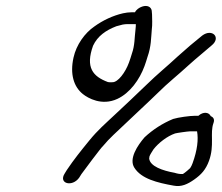

<svg xmlns="http://www.w3.org/2000/svg" viewBox="-20 -671 740 641"><path d="M244.1 -77.5 252 -90C255.6 -95.6 321.1 -182.8 322.6 -182.1C347.1 -211.7 369.1 -229.7 399.3 -258.9C432.9 -291.3 470.9 -325.6 506.6 -360.6C541.5 -395.4 573.6 -420 610.4 -454C635.9 -477.2 663.2 -498.8 686.4 -519.2C719.4 -545.6 688.4 -577.2 655 -552.2C628.5 -531.2 602.7 -509 573.7 -483C538.4 -449.9 505.6 -423.9 468.5 -387.5C433.3 -353 397 -319.8 362.6 -287.3C331.5 -257.9 306.7 -237.1 278 -201.8C249.4 -166.7 227.2 -139.2 203.1 -103.4L196 -91.8C174.2 -58 221.1 -45.6 244.1 -77.5ZM614.8 -109.7C612.5 -107.3 598 -94.5 590.8 -90.2C580.7 -89.3 572 -91.3 562.5 -94.2C522.8 -101.3 480.9 -115.8 478 -141.7L479.1 -149.2C482.2 -156.9 485.9 -161.8 492.4 -172.4C509.3 -194.1 537.9 -216.3 564.5 -225.5C569 -227 607.3 -232.5 614.1 -232.5H637.9C642.7 -205.4 639 -170.3 622.9 -126C620.5 -119.4 618.3 -115.1 614.8 -109.7ZM632 -284.5C613.9 -284.5 574.9 -279.1 558.1 -273.9C522 -259 490.3 -238.3 462.7 -212.7C439.4 -185.8 409.3 -141 428.6 -111C452 -74 504.9 -61 559.9 -51.2C585.5 -46.2 606.3 -56 628.4 -71.6C651.7 -88 667 -104.5 677.8 -134.1C696.7 -186.1 680.3 -226.2 692.7 -260.3C696.4 -270.2 694.4 -278.9 683.7 -283.2C677.2 -297 658.5 -298.8 642.4 -284.5ZM410.5 -462C398.4 -428.6 373.7 -396.5 355.9 -396.5H355.2C350.1 -396 344.5 -396.1 340.4 -397C289.9 -415.7 264.6 -445.8 290.7 -518.4C305.8 -550.8 333.6 -569.9 368.2 -583.3L389.4 -588.9C394.3 -589.8 400.6 -590.5 404.9 -590.5H433.5C433.6 -586.7 433.2 -578.7 432.3 -571.4C429 -546.5 430.3 -519.4 420.3 -492L420.2 -491.6C417.3 -481.7 414.1 -471.9 410.5 -462ZM419.3 -630C410.2 -630 400.3 -628.8 390.5 -626.6C357.2 -619 323.2 -603.1 295 -582.6C263.1 -560.8 234.8 -521.6 225.4 -478.7C213.3 -424.1 225.8 -381.5 256.8 -356.9C273.5 -343.6 319.6 -316.7 371.7 -340.8C413.8 -360.3 446 -405.3 462.5 -450.5C466.2 -460.8 469.1 -469.6 472.4 -480.9C485.1 -516.4 484.2 -545.1 486.7 -571.3C489.3 -591 487.6 -607.8 487.6 -622.9L486.5 -635.7C484.5 -647.6 472.1 -655 454.5 -649C444.8 -645.7 435 -639 430.6 -630Z"/></svg>

Font: Take Off
Style: Moose
Weight: 400
Foundry: Cannot Into Space Fonts
Version: Version 0.89